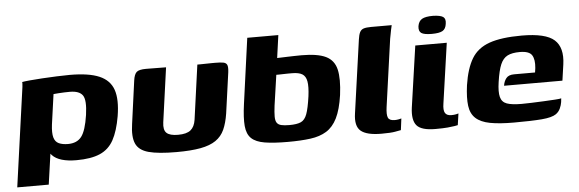

<svg xmlns="http://www.w3.org/2000/svg" viewBox="-44 -668 2745 911"><g transform="rotate(-5 1328.0 -212.5)"><path d="M5 107 65 -323Q69 -347 71 -366Q73 -385 72 -389Q82 -391 107.5 -393.5Q133 -396 167.5 -398Q202 -400 237 -401.5Q272 -403 299 -403Q390 -403 440 -381.5Q490 -360 506 -313.5Q522 -267 509 -188Q497 -118 474 -76Q451 -34 408.5 -15.5Q366 3 296 3Q256 3 227 -5.5Q198 -14 181.5 -31.5Q165 -49 160 -74L182 -83L155 107ZM263 -77Q306 -77 327.5 -105Q349 -133 360 -207Q370 -277 354 -300Q338 -323 293 -323Q281 -323 267 -322.5Q253 -322 239 -321Q225 -320 215 -319L195 -176Q190 -136 196 -114.5Q202 -93 219.5 -85Q237 -77 263 -77Z M758 -399 722 -140Q717 -104 732.5 -89.5Q748 -75 787 -75Q828 -75 847 -90.5Q866 -106 871 -139L907 -399Q908 -399 920 -399Q932 -399 948 -399.5Q964 -400 977 -400Q990 -400 993 -400Q1017 -400 1030.5 -397.5Q1044 -395 1048.5 -385Q1053 -375 1050 -350L1023 -156Q1016 -111 1002 -80Q988 -49 960.5 -30Q933 -11 887.5 -2.5Q842 6 773 6Q686 6 640 -6.5Q594 -19 579.5 -52Q565 -85 574 -145L602 -350Q606 -379 617.5 -389.5Q629 -400 663 -400Q687 -400 710.5 -399.5Q734 -399 758 -399Z M1304 4Q1236 4 1193.5 -3Q1151 -10 1130 -30Q1109 -50 1105.5 -89Q1102 -128 1111 -193L1154 -505H1302L1287 -397Q1292 -397 1304.5 -397.5Q1317 -398 1333.5 -398.5Q1350 -399 1368.5 -399.5Q1387 -400 1403 -400Q1480 -400 1519 -381Q1558 -362 1568.5 -317.5Q1579 -273 1569 -196Q1559 -127 1539 -87Q1519 -47 1487.5 -27.5Q1456 -8 1410.5 -2Q1365 4 1304 4ZM1317 -75Q1353 -75 1372 -83.5Q1391 -92 1401 -119Q1411 -146 1419 -203Q1425 -249 1420.5 -274Q1416 -299 1399.5 -309Q1383 -319 1351 -319Q1342 -319 1331 -319Q1320 -319 1309 -318.5Q1298 -318 1289 -318Q1280 -318 1276 -318L1255 -173Q1251 -141 1251 -121.5Q1251 -102 1257.5 -92Q1264 -82 1278.5 -78.5Q1293 -75 1317 -75Z M1749 4Q1679 4 1651 -19.5Q1623 -43 1632 -103L1681 -451Q1684 -473 1690 -485Q1696 -497 1708.5 -501Q1721 -505 1744 -505H1842Q1841 -502 1837 -483Q1833 -464 1829 -441L1784 -120Q1779 -84 1785.5 -69.5Q1792 -55 1817 -55Q1826 -55 1836.5 -57Q1847 -59 1849 -60L1842 -5Q1835 -4 1815 0Q1795 4 1749 4Z M2006 4Q1939 4 1917 -22Q1895 -48 1903 -107L1945 -399H2095L2054 -113Q2049 -82 2057 -68.5Q2065 -55 2087 -55Q2100 -55 2109 -57Q2118 -59 2121 -60L2113 -5Q2109 -4 2097.5 -2Q2086 0 2064.5 2Q2043 4 2006 4ZM2028 -447Q1992 -447 1978.5 -456Q1965 -465 1968 -489Q1972 -513 1988.5 -522.5Q2005 -532 2041 -532Q2076 -531 2089 -522Q2102 -513 2098 -489Q2095 -465 2079.5 -456Q2064 -447 2028 -447Z M2380 6Q2310 6 2266 -2.5Q2222 -11 2198.5 -32.5Q2175 -54 2170 -92Q2165 -130 2173 -190Q2185 -269 2213 -315.5Q2241 -362 2298 -382Q2355 -402 2452 -402Q2566 -402 2607 -365Q2648 -328 2637 -249L2626 -172H2348Q2351 -193 2362.5 -207.5Q2374 -222 2400 -222H2500L2503 -243Q2507 -283 2494 -304Q2481 -325 2436 -325Q2399 -325 2377.5 -314Q2356 -303 2344 -275Q2332 -247 2324 -192Q2317 -145 2323.5 -120.5Q2330 -96 2353.5 -87.5Q2377 -79 2424 -79Q2441 -79 2470 -80Q2499 -81 2530 -82.5Q2561 -84 2584 -85.5Q2607 -87 2613 -89L2611 -71Q2609 -57 2602 -41.5Q2595 -26 2581 -16Q2561 -2 2512.5 2Q2464 6 2380 6Z"/></g></svg>

Font: Genos Thin
Style: Bold Italic
Weight: 700
Italic angle: -8°
Version: Version 1.010